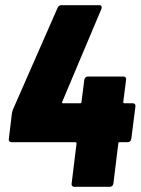

<svg xmlns="http://www.w3.org/2000/svg" viewBox="-20 -720 542 740"><path d="M502 -310 486 -184Q485 -179 481.5 -175.5Q478 -172 473 -172H441Q436 -172 436 -167L417 -12Q416 -7 412.5 -3.5Q409 0 404 0H266Q261 0 258 -3.5Q255 -7 256 -12L275 -167Q275 -172 270 -172H24Q19 -172 16 -175.5Q13 -179 14 -184L26 -284Q28 -294 30 -298L202 -690Q207 -700 216 -700H363Q369 -700 371 -696Q373 -692 371 -686L220 -328Q217 -322 223 -322H289Q294 -322 294 -327L305 -413Q306 -418 309.5 -421.5Q313 -425 318 -425H456Q461 -425 464 -421.5Q467 -418 466 -413L455 -327Q455 -322 460 -322H492Q497 -322 500 -318.5Q503 -315 502 -310Z"/></svg>

Font: Barlow Condensed ExtraBold
Style: Italic
Weight: 800
Width: 3
Italic angle: -7°
Designer: Jeremy Tribby
Foundry: Tribby Type
Version: Version 1.408